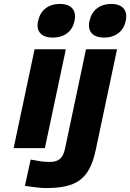

<svg xmlns="http://www.w3.org/2000/svg" viewBox="-20 -749 658 971"><path d="M155 -500 49 0H207L313 -500ZM106 191C160 198 181 202 212 202C363 202 432 161 464 10L572 -500H415L309 2C298 54 275 70 229 70C196 70 175 65 135 58ZM172 -641C162 -591 188 -559 247 -559C306 -559 346 -591 356 -641L357 -644C368 -697 341 -729 283 -729C223 -729 184 -696 173 -644ZM432 -641C422 -592 447 -559 507 -559C565 -559 605 -592 615 -641L616 -644C627 -696 601 -729 543 -729C483 -729 444 -696 433 -644Z"/></svg>

Font: LT Wave Text Black Italic
Style: Regular
Weight: 900
Designer: Daniel Lyons
Version: Version 2.5 (Glyphs App)